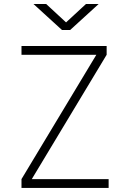

<svg xmlns="http://www.w3.org/2000/svg" viewBox="-20 -918 626 938"><path d="M85 0V-43L450.7 -650.4H85V-693.4H501V-650.4L135.3 -43H510.7V0ZM282.7 -771.5 143.6 -898.4H205.6L302.7 -808.6L399.9 -898.4H461.9L322.8 -771.5Z"/></svg>

Font: Caskaydia Cove ExtraLight
Style: Regular
Weight: 200
Monospace: yes
Designer: Aaron Bell
Foundry: Saja Typeworks
Version: Version 4.300; ttfautohint (v1.8.3)